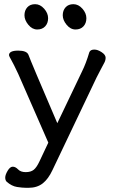

<svg xmlns="http://www.w3.org/2000/svg" viewBox="-20 -728 540 918"><path d="M116 170H106Q87 170 61.5 166Q36 162 12 141Q5 134 5 121Q5 108 16.5 88.5Q28 69 41 69Q54 69 66.5 82Q79 95 103 95Q127 95 141 84Q155 73 169 43L211 -46L67 -375Q45 -422 34 -441Q23 -460 23 -464Q23 -486 67 -486Q108 -486 116 -466Q127 -435 254 -139L372 -386Q391 -424 407 -478Q412 -491 431 -491Q447 -491 466 -478.5Q485 -466 485 -452Q485 -440 479 -428.5Q473 -417 462 -396.5Q451 -376 442 -358L231 85Q211 128 184 149Q157 170 116 170ZM196 -602Q182 -587 158 -587Q134 -587 115.5 -609.5Q97 -632 97 -655Q97 -678 110.5 -693Q124 -708 148 -708Q172 -708 191 -686.5Q210 -665 210 -641Q210 -617 196 -602ZM379 -602Q365 -587 341 -587Q317 -587 298.5 -609.5Q280 -632 280 -655Q280 -678 293.5 -693Q307 -708 331 -708Q355 -708 374 -686.5Q393 -665 393 -641Q393 -617 379 -602Z"/></svg>

Font: ToneOZ-Pinyin-WenKai-Medium
Style: Medium
Weight: 700
Designer: Fontworks Inc.
Foundry: ToneOZ
Version: Version 0.240331